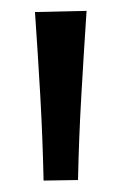

<svg xmlns="http://www.w3.org/2000/svg" viewBox="-20 -764 242 348"><path d="M59 -436.7Q57.3 -514.2 53 -590.6Q48.6 -666.9 43.4 -742.2L136.9 -744.3Q131.9 -668.9 127.5 -592.1Q123 -515.2 121.4 -437.7Z"/></svg>

Font: Commissioner Thin
Style: Regular
Weight: 100
Designer: Kostas Bartsokas
Foundry: Kostas Bartsokas
Version: Version 1.001;gftools[0.9.23]